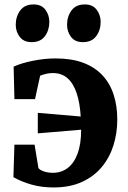

<svg xmlns="http://www.w3.org/2000/svg" viewBox="-20 -832 576 866"><path d="M221 13.5Q167.5 13.5 121.8 0.5Q76 -12.5 40.5 -33L45 -179.5H136L153 -76Q153.5 -71.5 162.2 -66Q171 -60.5 185.5 -56.5Q200 -52.5 218 -52.5Q256.5 -52.5 285.2 -74.2Q314 -96 330 -139.2Q346 -182.5 346 -247L150.5 -230.5V-323L344 -306.5Q340.5 -367 326 -411Q311.5 -455 285 -478.8Q258.5 -502.5 218.5 -502.5Q202 -502.5 187 -498.8Q172 -495 161 -490.5L138 -385H45L41.5 -531.5Q78 -548 130.2 -558.2Q182.5 -568.5 230.5 -568.5Q303 -568.5 355.5 -548.8Q408 -529 442 -492.5Q476 -456 492.5 -405.2Q509 -354.5 509 -292Q509 -232.5 492 -177.5Q475 -122.5 440 -79.8Q405 -37 350.5 -11.8Q296 13.5 221 13.5ZM122 -642Q87 -642 69 -665.8Q51 -689.5 51 -720Q51 -757.5 71.2 -784.8Q91.5 -812 131 -812H132Q167 -812 184.8 -788Q202.5 -764 202.5 -733.5Q202.5 -696 182.8 -669Q163 -642 123 -642ZM353 -642Q318 -642 300.2 -665.8Q282.5 -689.5 282.5 -720Q282.5 -757.5 302.5 -784.8Q322.5 -812 362 -812H363Q398 -812 416 -788Q434 -764 434 -733.5Q434 -696 414 -669Q394 -642 354 -642Z"/></svg>

Font: Merriweather 20pt ExtraBold
Style: Regular
Weight: 800
Version: Version 2.100